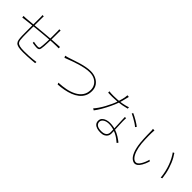

<svg xmlns="http://www.w3.org/2000/svg" viewBox="267 -2108 3467 3467"><g transform="rotate(45 2000.0 -374.5)"><path d="M714 -758Q713 -749 712.5 -738.5Q712 -728 711.5 -718Q711 -708 711 -699Q711 -671 711 -636Q711 -601 710.5 -567.5Q710 -534 709 -508Q708 -476 706.5 -433Q705 -390 702.5 -349.5Q700 -309 694 -282Q689 -255 673.5 -244Q658 -233 628 -233Q609 -233 586 -235.5Q563 -238 543.5 -241Q524 -244 514 -246L515 -275Q544 -268 573.5 -264.5Q603 -261 622 -261Q645 -261 655 -267Q665 -273 668 -292Q672 -312 674.5 -348.5Q677 -385 679.5 -427.5Q682 -470 682 -506Q683 -536 683 -571Q683 -606 683 -640Q683 -674 683 -699Q683 -709 682.5 -719.5Q682 -730 681.5 -740Q681 -750 679 -758ZM317 -725Q316 -715 315.5 -698Q315 -681 315 -667Q315 -630 314.5 -576.5Q314 -523 313.5 -464.5Q313 -406 313 -352Q313 -298 313 -257Q313 -216 314 -199Q316 -155 319.5 -123Q323 -91 339.5 -70Q356 -49 396 -38.5Q436 -28 509 -28Q569 -28 626 -31Q683 -34 730 -39Q777 -44 805 -49L804 -17Q771 -14 722 -10Q673 -6 617.5 -3Q562 0 508 0Q432 0 388 -10.5Q344 -21 323 -44Q302 -67 295.5 -105Q289 -143 287 -197Q287 -218 286.5 -258Q286 -298 286 -348.5Q286 -399 286 -451.5Q286 -504 286.5 -550Q287 -596 287 -627.5Q287 -659 287 -667Q287 -681 286.5 -693.5Q286 -706 283 -725ZM53 -472Q79 -472 99.5 -473.5Q120 -475 136 -476Q171 -479 234 -485Q297 -491 376.5 -499Q456 -507 541.5 -514.5Q627 -522 708.5 -528.5Q790 -535 855 -538Q874 -539 888 -539.5Q902 -540 915 -541V-506Q909 -507 899.5 -507Q890 -507 878.5 -507Q867 -507 855 -507Q814 -507 755 -503.5Q696 -500 627.5 -494.5Q559 -489 487.5 -482.5Q416 -476 349.5 -469Q283 -462 228.5 -456Q174 -450 139 -446Q124 -444 110.5 -442.5Q97 -441 84 -439Q71 -437 57 -435Z M1092 -496Q1119 -501 1139.5 -507.5Q1160 -514 1189 -523Q1224 -534 1274.5 -551.5Q1325 -569 1383 -586Q1441 -603 1501.5 -614.5Q1562 -626 1616 -626Q1692 -626 1753.5 -597.5Q1815 -569 1851.5 -516Q1888 -463 1888 -388Q1888 -312 1859 -255.5Q1830 -199 1779 -158.5Q1728 -118 1661.5 -92Q1595 -66 1518.5 -51.5Q1442 -37 1363 -32L1350 -65Q1445 -68 1535 -86Q1625 -104 1698 -141.5Q1771 -179 1814 -239.5Q1857 -300 1857 -388Q1857 -446 1828.5 -493.5Q1800 -541 1746 -569.5Q1692 -598 1617 -598Q1563 -598 1500.5 -585.5Q1438 -573 1375.5 -554.5Q1313 -536 1258.5 -516Q1204 -496 1164.5 -480.5Q1125 -465 1109 -460Z M2111 -606Q2134 -603 2160 -601.5Q2186 -600 2223 -600Q2270 -600 2323.5 -603.5Q2377 -607 2438 -618Q2499 -629 2566 -651L2567 -618Q2512 -603 2454.5 -592.5Q2397 -582 2338.5 -576.5Q2280 -571 2222 -571Q2197 -571 2167 -571.5Q2137 -572 2113 -573ZM2431 -782Q2425 -760 2417 -725.5Q2409 -691 2399.5 -654.5Q2390 -618 2380 -589Q2355 -517 2317.5 -438.5Q2280 -360 2238 -287.5Q2196 -215 2155 -162L2122 -180Q2155 -217 2188.5 -266.5Q2222 -316 2252 -371.5Q2282 -427 2307.5 -482.5Q2333 -538 2349 -586Q2363 -627 2377 -683Q2391 -739 2393 -786ZM2668 -476Q2667 -446 2666 -428Q2665 -410 2666 -389Q2667 -362 2668.5 -323Q2670 -284 2672 -240.5Q2674 -197 2675.5 -156.5Q2677 -116 2677 -87Q2677 -54 2659.5 -25.5Q2642 3 2607.5 20Q2573 37 2520 37Q2472 37 2432 25Q2392 13 2367.5 -14Q2343 -41 2343 -85Q2343 -129 2369.5 -157Q2396 -185 2437 -198.5Q2478 -212 2521 -212Q2602 -212 2668.5 -189.5Q2735 -167 2788.5 -133Q2842 -99 2883 -66L2864 -38Q2833 -65 2796.5 -91.5Q2760 -118 2717 -139Q2674 -160 2625.5 -173Q2577 -186 2523 -186Q2456 -186 2414 -157.5Q2372 -129 2372 -86Q2372 -44 2407 -18Q2442 8 2518 8Q2567 8 2596 -6.5Q2625 -21 2637.5 -45Q2650 -69 2650 -95Q2650 -130 2648.5 -177Q2647 -224 2644.5 -276.5Q2642 -329 2640 -381Q2638 -433 2637 -476ZM2896 -476Q2871 -499 2832 -524Q2793 -549 2752 -571.5Q2711 -594 2679 -609L2695 -632Q2722 -620 2753.5 -603.5Q2785 -587 2816 -568.5Q2847 -550 2873 -532.5Q2899 -515 2915 -502Z M3187 -681Q3186 -675 3185 -662.5Q3184 -650 3183.5 -635.5Q3183 -621 3182 -609Q3181 -579 3181.5 -535.5Q3182 -492 3184 -443Q3186 -394 3190 -348Q3200 -253 3224 -182.5Q3248 -112 3282 -73.5Q3316 -35 3356 -35Q3376 -35 3396 -50.5Q3416 -66 3434.5 -94.5Q3453 -123 3469.5 -161.5Q3486 -200 3498 -245L3523 -224Q3496 -142 3467.5 -94Q3439 -46 3411 -25Q3383 -4 3355 -4Q3316 -4 3276.5 -37Q3237 -70 3207 -144.5Q3177 -219 3163 -344Q3159 -385 3156.5 -435.5Q3154 -486 3153 -532.5Q3152 -579 3152 -606Q3152 -620 3151.5 -645.5Q3151 -671 3147 -683ZM3728 -648Q3753 -613 3776 -571.5Q3799 -530 3818.5 -483Q3838 -436 3854 -385Q3870 -334 3881 -280.5Q3892 -227 3898 -171L3869 -158Q3862 -233 3846 -301.5Q3830 -370 3807.5 -430.5Q3785 -491 3757.5 -543Q3730 -595 3700 -636Z"/></g></svg>

Font: Noto Sans TC
Style: Regular
Weight: 100
Designer: Ryoko NISHIZUKA 西塚涼子 (kana, bopomofo & ideographs); Paul D. Hunt (Latin, Greek & Cyrillic); Sandoll Communications 산돌커뮤니
Foundry: Adobe
Version: Version 2.004;hotconv 1.0.118;makeotfexe 2.5.65603